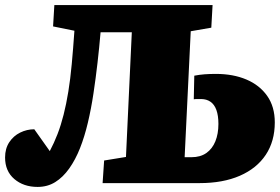

<svg xmlns="http://www.w3.org/2000/svg" viewBox="-23 -721 1104 756"><path d="M496 -594H373Q368 -535 361 -474Q354 -413 345 -353Q336 -293 323 -238Q310 -183 292 -137.5Q274 -92 249.5 -57.5Q225 -23 194.5 -4Q164 15 125 15Q70 15 33.5 -16Q-3 -47 -3 -101Q-3 -136 13.5 -161Q30 -186 56.5 -199Q83 -212 112 -212L173 -126Q190 -158 203.5 -193Q217 -228 227.5 -269.5Q238 -311 246 -360Q254 -409 259.5 -468.5Q265 -528 270 -600L186 -617L191 -701H814L809 -612L728 -598L704 -102H731Q766 -102 789.5 -118.5Q813 -135 825 -164.5Q837 -194 837 -233Q837 -266 829 -288Q821 -310 805.5 -320.5Q790 -331 769 -331Q760 -331 752.5 -331Q745 -331 740 -330L742 -423Q763 -427 783 -428.5Q803 -430 827 -430Q895 -430 947 -408Q999 -386 1029 -343.5Q1059 -301 1059 -239Q1059 -165 1023.5 -111.5Q988 -58 921.5 -29Q855 0 763 0H381L387 -89L473 -103Z"/></svg>

Font: Literata Black
Style: Italic
Weight: 900
Italic angle: -2°
Designer: Latin by Veronika Burian and Jose Scaglione. Greek by Irene Vlachou. Cyrillic by Vera Evstafieva
Foundry: TypeTogether
Version: Version 3.002